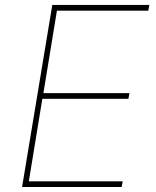

<svg xmlns="http://www.w3.org/2000/svg" viewBox="-20 -747 624 767"><path d="M68.2 0 188.9 -727.3H576.7L572.4 -704.5H207.4L153.4 -375H497.2L492.9 -352.3H149.1L95.2 -22.7H470.2L465.9 0Z"/></svg>

Font: Inter UI Thin
Style: Italic
Weight: 100
Italic angle: -9.39999°
Designer: Rasmus Andersson
Foundry: rsms
Version: 3.2;8d6f07862